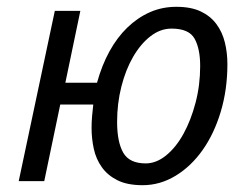

<svg xmlns="http://www.w3.org/2000/svg" viewBox="-20 -532 720 564"><path d="M265 -289Q279 -340 301.5 -381Q324 -422 354 -451Q384 -480 420 -496Q456 -512 498 -512Q541 -512 569.5 -498.5Q598 -485 615.5 -461.5Q633 -438 640.5 -407.5Q648 -377 648 -344Q648 -269 628.5 -204Q609 -139 575 -91Q541 -43 495.5 -15.5Q450 12 399 12Q354 12 325 -2.5Q296 -17 279 -41Q262 -65 255.5 -95Q249 -125 249 -156Q249 -174 250.5 -191Q252 -208 254 -225H157L110 0H35L141 -500H216L172 -289ZM324 -174Q324 -115 342 -83.5Q360 -52 408 -52Q439 -52 468 -75.5Q497 -99 519 -139Q541 -179 554.5 -230.5Q568 -282 568 -338Q568 -389 551.5 -418.5Q535 -448 484 -448Q451 -448 422 -425.5Q393 -403 371 -365Q349 -327 336.5 -277.5Q324 -228 324 -174Z"/></svg>

Font: PT Sans
Style: Italic
Weight: 400
Italic angle: -12°
Designer: A.Korolkova, O.Umpeleva, V.Yefimov
Foundry: ParaType Ltd
Version: Version 2.003W OFL